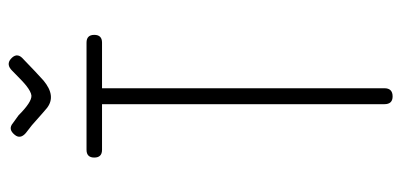

<svg xmlns="http://www.w3.org/2000/svg" viewBox="-263 -670 932 446"><g transform="rotate(-90 203.0 -447.0)"><path d="M292 -862Q258 -829 239 -812Q203 -782 175 -804Q171 -807 135 -839L117 -853Q102 -866 113 -879Q126 -895 140 -883L158 -870Q189 -839 204 -840Q213 -841 227 -852Q236 -859 262 -885Q276 -899 289 -888Q304 -875 292 -862ZM345 -694Q345 -712 327 -712H105H300H78Q60 -712 60 -694Q60 -676 78 -676H300H105H327Q345 -676 345 -694ZM184 -685V-20Q184 -1 202 -1Q221 -1 221 -20V-685Z"/></g></svg>

Font: Aaram
Style: Regular
Weight: 400
Designer: Tharique Azeez
Foundry: Tharique Azeez
Version: Version 1.7